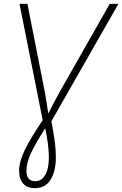

<svg xmlns="http://www.w3.org/2000/svg" viewBox="-20 -734 633 994"><path d="M160 240Q121 240 100 216.5Q79 193 79 150Q79 102 109 41Q139 -20 201 -112L81 -714H122L212 -258Q217 -229 221.5 -201.5Q226 -174 230 -146Q243 -172 257 -199Q271 -226 290 -260L548 -714H593L246 -106Q255 -60 262 -12.5Q269 35 269 83Q269 152 242 196Q215 240 160 240ZM162 204Q196 204 214.5 171Q233 138 233 81Q233 48 227.5 7Q222 -34 214 -70Q162 11 139.5 60.5Q117 110 117 151Q117 204 162 204Z"/></svg>

Font: Noto Sans Disp ExtLt
Style: Italic
Weight: 200
Italic angle: -12°
Designer: Monotype Design Team
Foundry: Monotype Imaging Inc.
Version: Version 2.000;GOOG;noto-source:20170915:90ef993387c0